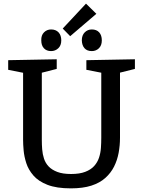

<svg xmlns="http://www.w3.org/2000/svg" viewBox="-20 -1026 787 1056"><path d="M455 -695 722 -700V-647L626 -623L640 -649V-268Q640 -226 632.5 -185.5Q625 -145 607.5 -110Q590 -75 559.5 -47.5Q529 -20 482.5 -5Q436 10 370 10Q291 10 241 -9.5Q191 -29 163.5 -61Q136 -93 124.5 -129Q113 -165 110 -198.5Q107 -232 107 -256V-648L121 -623L25 -642V-695L292 -700V-647L198 -623L210 -648V-256Q210 -231 212 -204.5Q214 -178 222 -153.5Q230 -129 247.5 -110.5Q265 -92 295 -80.5Q325 -69 371 -69Q418 -69 449 -81Q480 -93 498 -113Q516 -133 524.5 -158.5Q533 -184 535 -212Q537 -240 537 -268V-649L548 -624L455 -642ZM485 -745Q459 -745 445 -760.5Q431 -776 430 -804Q430 -832 446 -848Q462 -864 485 -864Q511 -864 525.5 -848Q540 -832 540 -804Q540 -776 524 -760.5Q508 -745 485 -745ZM261 -745Q236 -745 221.5 -760.5Q207 -776 207 -804Q206 -832 222 -848Q238 -864 261 -864Q287 -864 302 -848Q317 -832 317 -804Q317 -776 300.5 -760.5Q284 -745 261 -745ZM366 -827 325 -869 453 -1006 510 -950Z"/></svg>

Font: Bitter Thin Medium
Style: Regular
Weight: 500
Version: Version 3.021